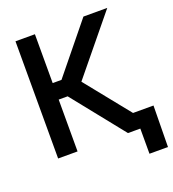

<svg xmlns="http://www.w3.org/2000/svg" viewBox="-156 -846 1009 1120"><g transform="rotate(-20 348.5 -286.0)"><path d="M502 0 244.6 -321.8H189V0H68.4V-727.5H189V-424.3H243.7L490.2 -727.5H638.2L349.1 -374.5L650.4 0ZM578.6 156.2V0H539.1V-100.1H696.8L693.4 156.2Z"/></g></svg>

Font: Inter Cardless Tabular Medium
Style: Regular
Weight: 500
Designer: Rasmus Andersson
Foundry: rsms
Version: Version 4.000;git-4fc901f